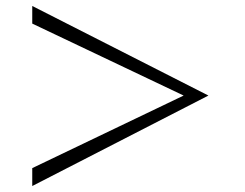

<svg xmlns="http://www.w3.org/2000/svg" viewBox="-20 -679 820 643"><path d="M678 -359 88 -56V-116L595 -359L88 -600V-659Z"/></svg>

Font: Kaisei HarunoUmi
Style: Regular
Weight: 400
Designer: Font-Kai, 金井和夫
Foundry: KAZUO KANAI
Version: Version 5.003